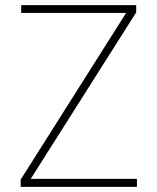

<svg xmlns="http://www.w3.org/2000/svg" viewBox="-20 -727 610 747"><path d="M60.5 -28.3 470.7 -676.8H62.5V-707H509.8V-678.7L99.6 -31.2H512.7V0H60.5Z"/></svg>

Font: Pretendard Thin
Style: Regular
Weight: 100
Designer: Base glyphs from Inter by Rasmus Andersson; Hangeul glyphs from Noto Sans CJK(Source Han Sans) by Jang Soo-young and Kan
Foundry: Kil Hyung-jin
Version: Version 1.309